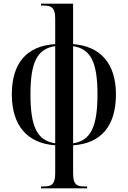

<svg xmlns="http://www.w3.org/2000/svg" viewBox="-20 -780 692 1040"><path d="M202 240H452V230H440C396 230 376 221 376 158V7C529 -3 608 -99 608 -269C608 -436 524 -530 376 -541V-760H202V-750H213C257 -750 279 -740 279 -680V-541C126 -532 44 -439 44 -269C44 -98 130 -3 279 7V158C279 221 258 230 213 230H202ZM279 -530V-4C180 -18 145 -96 145 -269C145 -440 180 -516 279 -530ZM376 -4V-530C473 -515 508 -440 508 -269C508 -96 473 -18 376 -4Z"/></svg>

Font: Noto Serif Display Condensed Medium
Style: Regular
Weight: 500
Width: 3
Designer: Monotype Design Team
Foundry: Monotype Imaging Inc.
Version: Version 2.009